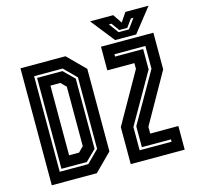

<svg xmlns="http://www.w3.org/2000/svg" viewBox="-120 -984 1137 1110"><g transform="rotate(-15 448.0 -429.0)"><path d="M55 0V-700H324.5L427.5 -597V-103L324.5 0ZM119.5 -63.5H290.5L362.5 -135.5V-563.5L290.5 -635.5H119.5ZM133.5 -77.5V-621.5H285.5L348.5 -559.5V-139.5L285.5 -77.5ZM196.5 -141.5H256L286.5 -172V-528L256 -558.5H196.5ZM527.5 0V-221.5L699 -524V-558.5H537V-700H850.5V-480.5L682 -182V-141.5H850.5V0ZM598 -64H789V-78H615V-203L786 -501.5V-638H601V-624H769V-502L598 -203.5ZM626 -716 514 -858H652.5L689 -804L725.5 -858H864L752 -716ZM657 -755H719L761.5 -813H746L712 -766H664L630 -813H614.5Z"/></g></svg>

Font: Tourney Condensed Regular
Style: Bold
Weight: 700
Width: 3
Designer: Tyler Finck
Foundry: Etcetera Type Co
Version: Version 1.010; ttfautohint (v1.8.3)